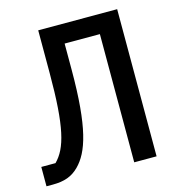

<svg xmlns="http://www.w3.org/2000/svg" viewBox="-105 -788 810 880"><g transform="rotate(-15 300.0 -348.0)"><path d="M424.4 0H530.5V-698.2H155.9V-495.4C155.9 -240.1 130.3 -145.2 74.9 -89.8H7.5V2.1H37.6C93 2.1 129.6 -11.4 161.9 -43.7C219.8 -101.6 257.1 -209.5 257.1 -484.4V-608.3H424.4Z"/></g></svg>

Font: Margiela Mono Medium
Style: Regular
Weight: 500
Designer: Mike Abbink, Paul van der Laan, Pieter van Rosmalen
Foundry: Bold Monday
Version: Version 2.003 2021